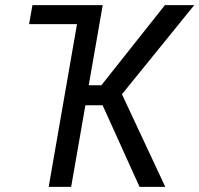

<svg xmlns="http://www.w3.org/2000/svg" viewBox="-20 -731 780 751"><path d="M381.3 -319.3H314L258.3 0H170.4L281.2 -636.7H93.8L106.9 -710.9H381.8L327.1 -397.5H376.5L625 -710.9H739.7L457 -362.3L626.5 0H525.9Z"/></svg>

Font: MAUL Condensed Italic
Style: Condenced Regular Italic
Weight: 400
Italic angle: -12°
Designer: MAUL
Version: Version 1.0; 2020; ttfautohint (v1.8.3)